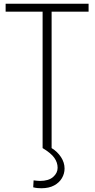

<svg xmlns="http://www.w3.org/2000/svg" viewBox="-20 -789 504 1023"><path d="M157 209 159 172Q169 173 177 174Q185 175 193 175Q239 175 263 154Q287 133 287 105Q287 77 269.5 52Q252 27 207 0H255Q286 19 305 48Q324 77 324 109Q324 136 310 160Q296 184 268.5 199Q241 214 200 214Q190 214 179.5 213Q169 212 157 209ZM452 -769V-727H242L255 -741V0H207V-741L221 -727H10V-769Z"/></svg>

Font: Yaldevi ExtraLight
Style: Regular
Weight: 200
Designer: Sol Matas, Rajitha Manaperi, Kosala Senevirathne
Foundry: Mooniak
Version: Version 1.100